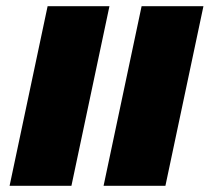

<svg xmlns="http://www.w3.org/2000/svg" viewBox="-20 -601 689 621"><path d="M315 0H515L638 -581H438ZM11 0H211L334 -581H134Z"/></svg>

Font: Noto Serif Tamil SemiCondensed Black
Style: Italic
Weight: 900
Width: 4
Italic angle: -12°
Designer: Indian Type Foundry, Tom Grace, and the Monotype Design Team
Foundry: Monotype Imaging Inc.
Version: Version 2.003